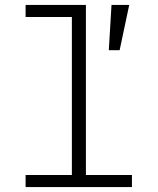

<svg xmlns="http://www.w3.org/2000/svg" viewBox="-20 -760 640 780"><path d="M84 -49H272V-691H84V-740H329V-49H516V0H84ZM466 -556H422L433 -740H505Z"/></svg>

Font: IBM Plex Mono Light
Style: Regular
Weight: 300
Monospace: yes
Designer: Mike Abbink, Paul van der Laan, Pieter van Rosmalen
Foundry: Bold Monday
Version: Version 2.3